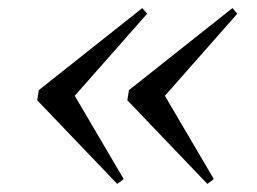

<svg xmlns="http://www.w3.org/2000/svg" viewBox="-20 -490 637 475"><path d="M270 -35 72 -242 76 -267 332 -470 344 -456 165 -253 286 -47ZM493 -35 295 -242 299 -267 555 -470 567 -456 388 -253 509 -47Z"/></svg>

Font: DeepMind Serif Display
Style: Italic
Weight: 400
Italic angle: -12°
Designer: Frank Grießhammer / Modifications: Colophon Foundry
Foundry: Colophon Foundry
Version: Version 5.003; ttfautohint (v1.8.2)